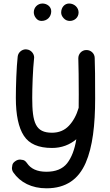

<svg xmlns="http://www.w3.org/2000/svg" viewBox="-20 -797 615 1076"><path d="M129.9 -520C127.9 -520.5 126 -520.5 124 -520.5C104 -520.5 81.5 -504.4 79.1 -479.5C72.3 -420.4 68.8 -313 68.8 -248.5C68.8 -152.3 84 -81.5 113.8 -36.1C143.6 9.8 195.8 32.2 271.5 32.2C325.7 32.2 371.1 14.2 407.7 -16.6C398.4 41.5 380.9 86.4 356 118.2C330.6 149.9 292 165.5 240.2 165.5C187 165.5 152.3 148.4 131.3 117.2C124 106.9 116.7 101.1 108.9 99.6C101.1 98.1 95.7 97.2 92.8 97.2C83.5 97.2 74.7 100.1 66.9 105.5C56.6 112.3 50.8 119.6 49.3 127.9C47.9 135.7 46.9 141.1 46.9 144C46.9 153.3 49.3 161.6 54.7 169.4C93.3 225.6 158.2 258.3 240.2 258.3C351.6 258.3 420.4 206.1 460 116.2C499.5 25.9 513.2 -98.6 513.2 -243.2C513.2 -360.8 512.7 -429.2 510.7 -472.7C510.3 -497.6 488.8 -516.6 465.3 -516.6H462.9C437.5 -516.1 418.9 -494.6 418.9 -471.2V-468.8C420.4 -425.3 421.4 -350.6 421.4 -266.6C421.4 -241.2 420.9 -216.3 420.9 -192.9C408.7 -151.4 390.6 -118.2 366.2 -92.3C341.8 -66.4 310.1 -53.2 271.5 -53.2C179.2 -53.2 160.6 -108.9 160.6 -248.5C160.6 -305.2 164.1 -409.2 170.9 -469.2C171.4 -471.2 171.4 -473.1 171.4 -475.1C171.4 -495.1 154.8 -517.6 129.9 -520ZM420.4 -727.1C420.4 -754.4 397 -777.3 367.2 -777.3C341.8 -777.3 322.8 -755.4 322.8 -726.6C322.8 -715.3 327.6 -704.6 336.9 -694.8C346.2 -684.6 357.4 -679.7 371.6 -679.7C396.5 -679.7 420.4 -698.2 420.4 -727.1ZM267.1 -733.9C267.1 -760.7 242.2 -777.3 218.3 -777.3C190.9 -777.3 169.4 -755.4 169.4 -728.5C169.4 -716.8 173.3 -705.6 181.6 -695.3C189.5 -685.1 199.7 -679.7 212.9 -679.7C244.1 -679.7 267.1 -702.6 267.1 -733.9Z"/></svg>

Font: Mikhak Medium
Style: Regular
Weight: 500
Designer: Amin Abedi
Version: Version 3.2